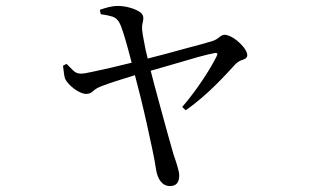

<svg xmlns="http://www.w3.org/2000/svg" viewBox="-20 -571 1040 646"><path d="M319 -523 316 -538C336 -545 356 -551 377 -551C400 -551 428 -544 447 -533C466 -522 463 -508 460 -494C456 -480 458 -464 465 -429C468 -411 472 -393 477 -374C513 -383 558 -395 601 -407C644 -418 679 -428 695 -433C704 -436 711 -440 718 -446C724 -451 730 -454 735 -454C754 -454 781 -435 799 -413C808 -402 812 -392 812 -385C812 -378 807 -373 797 -370C787 -367 779 -362 772 -355C739 -319 678 -251 605 -200L593 -211C644 -270 689 -341 709 -382C713 -389 712 -393 706 -393C704 -393 702 -393 700 -392C689 -390 671 -386 646 -379C621 -372 595 -364 567 -356C538 -348 512 -340 487 -333C504 -266 526 -188 543 -125C552 -94 559 -69 564 -51C572 -28 583 4 583 19C583 43 573 55 552 55C525 55 510 31 505 -1C500 -38 487 -94 474 -154C461 -213 446 -273 434 -318C391 -305 344 -290 327 -283C312 -278 301 -272 294 -265C287 -258 279 -255 270 -255C247 -255 210 -283 199 -306C197 -311 196 -318 195 -326C194 -333 193 -341 192 -350L204 -356C211 -349 218 -342 225 -335C240 -320 253 -321 289 -329C324 -336 375 -348 423 -360C415 -391 405 -429 395 -460C385 -491 379 -507 359 -515C349 -518 336 -521 319 -523Z"/></svg>

Font: CJK Symbols
Style: Regular
Weight: 400
Designer: Ryoko NISHIZUKA 西塚涼子 (kana & ideographs); Frank Grießhammer (serif-style Latin); Paul D. Hunt (sans serif–style Latin); 
Foundry: Unicode
Version: Version 2.000;hotconv 1.1.0;makeotfexe 2.6.0